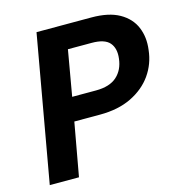

<svg xmlns="http://www.w3.org/2000/svg" viewBox="-104 -794 841 889"><g transform="rotate(-15 316.0 -350.0)"><path d="M26 0 150 -700H413Q496 -700 546.5 -671.5Q597 -643 617.5 -594.5Q638 -546 630 -486Q623 -421 586.5 -369Q550 -317 486.5 -286Q423 -255 335 -255H212L166 0ZM232 -368H346Q412 -368 446.5 -399Q481 -430 487 -483Q493 -531 469.5 -558.5Q446 -586 384 -586H270Z"/></g></svg>

Font: DM Sans 11pt ExtraBold
Style: Italic
Weight: 800
Italic angle: -10°
Version: Version 4.004;gftools[0.9.30]